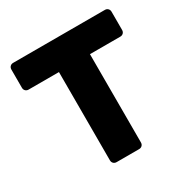

<svg xmlns="http://www.w3.org/2000/svg" viewBox="-160 -838 950 976"><g transform="rotate(-30 315.0 -350.0)"><path d="M249 0Q238 0 231 -7Q224 -14 224 -25V-543H46Q35 -543 28 -550Q21 -557 21 -568V-675Q21 -686 28 -693Q35 -700 46 -700H584Q595 -700 602 -693Q609 -686 609 -675V-568Q609 -557 602 -550Q595 -543 584 -543H406V-25Q406 -14 399 -7Q392 0 381 0Z"/></g></svg>

Font: Fz Rubik
Style: Bold
Weight: 700
Designer: Hubert and Fischer
Foundry: Hubert and Fischer
Version: Vit hóa bi FontZin.com